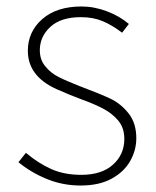

<svg xmlns="http://www.w3.org/2000/svg" viewBox="-20 -560 481 593"><path d="M37 -59 60 -88Q98 -56 138 -38Q178 -20 231 -20Q294 -20 329 -51.5Q364 -83 364 -131Q364 -166 344 -189Q326 -210 298.5 -224.5Q271 -239 232 -253Q199 -265 154 -285Q66 -325 66 -403Q66 -462 110.5 -501Q155 -540 232 -540Q271 -540 310.5 -525Q350 -510 378 -486L357 -459Q327 -482 297.5 -494.5Q268 -507 230 -507Q168 -507 135.5 -477Q103 -447 103 -405Q103 -374 121 -354Q136 -335 160.5 -322.5Q185 -310 226 -294Q290 -270 321.5 -255Q353 -240 377 -210Q401 -180 401 -133Q401 -96 382 -62.5Q363 -29 324.5 -8Q286 13 229 13Q174 13 125 -7Q76 -27 37 -59Z"/></svg>

Font: Merged Yaku Han JP Thin
Style: Regular
Weight: 250
Designer: Ryoko NISHIZUKA 西塚涼子 (kana, bopomofo & ideographs); Paul D. Hunt (Latin, Greek & Cyrillic); Sandoll Communications 산돌커뮤니
Foundry: Adobe
Version: Version 2.004